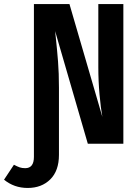

<svg xmlns="http://www.w3.org/2000/svg" viewBox="-115 -712 684 951"><path d="M496 -692V0H320L158 -558L161 -530Q168 -464 172.5 -407Q177 -350 177 -277V55Q177 134 134 176.5Q91 219 22 219Q-45 219 -95 178L-46 104Q-29 113 -17.5 117Q-6 121 10 121Q53 121 53 65V-692H229L392 -133Q384 -177 378 -243.5Q372 -310 372 -380V-692Z"/></svg>

Font: Fira Sans Compressed SemiBold
Style: Regular
Weight: 600
Width: 1
Designer: bBox Type GmbH & Carrois Corporate GbR & Edenspiekermann AG
Foundry: bBox Type GmbH & Carrois Corporate GbR & Edenspiekermann AG
Version: Version 4.301